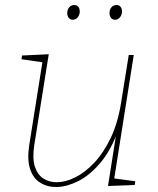

<svg xmlns="http://www.w3.org/2000/svg" viewBox="-20 -742 634 768"><path d="M208 6Q171 7 142 -10.5Q113 -28 100.5 -65.5Q88 -103 97 -162L151 -502L156 -492L66 -505L68 -520L175 -525L117 -161Q109 -108 119.5 -75.5Q130 -43 153.5 -28Q177 -13 207 -13Q241 -13 280 -32Q319 -51 356.5 -90.5Q394 -130 423 -190.5Q452 -251 465 -335L495 -522H515L436 -22L431 -29L521 -17L519 -2L412 2L447 -220L453 -221Q423 -139 380.5 -89.5Q338 -40 293 -17.5Q248 5 208 6ZM271 -663Q261 -663 255 -670.5Q249 -678 249 -690Q249 -704 257 -713Q265 -722 277 -722Q287 -722 293 -715Q299 -708 299 -696Q299 -683 291 -673Q283 -663 271 -663ZM440 -663Q430 -663 424 -670.5Q418 -678 418 -690Q418 -704 426 -713Q434 -722 446 -722Q456 -722 462 -715Q468 -708 468 -696Q468 -683 460 -673Q452 -663 440 -663Z"/></svg>

Font: Bitter Thin
Style: Italic
Weight: 100
Italic angle: -9°
Designer: Sol Matas, and Bitter project Authors
Foundry: Sol Matas
Version: Version 2.002